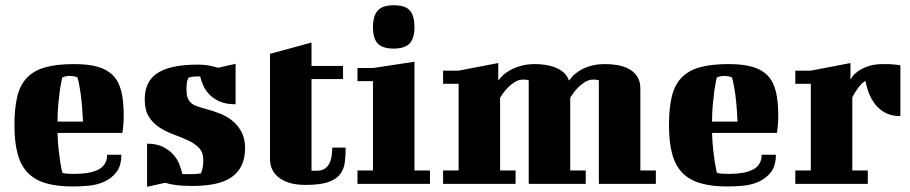

<svg xmlns="http://www.w3.org/2000/svg" viewBox="-20 -700 3463 731"><path d="M262 -456Q317 -456 353 -445.5Q389 -435 411 -412Q433 -389 442 -351.5Q451 -314 451 -259Q451 -242 450 -229.5Q449 -217 448 -209Q447 -199 446 -194H199Q200 -160 203 -132.5Q206 -105 209 -85Q213 -61 217 -43Q220 -41 226 -40Q231 -39 240.5 -38.5Q250 -38 265 -38Q290 -38 312.5 -41.5Q335 -45 352 -53Q369 -61 378.5 -75.5Q388 -90 388 -111H442Q442 -69 423.5 -45Q405 -21 377.5 -8.5Q350 4 318 7Q286 10 258 10Q197 10 154.5 -2.5Q112 -15 85.5 -42.5Q59 -70 47 -114.5Q35 -159 35 -223Q35 -287 45.5 -331.5Q56 -376 82 -403.5Q108 -431 151.5 -443.5Q195 -456 262 -456ZM217 -405Q212 -383 208 -357Q205 -334 202 -303.5Q199 -273 199 -237H296Q294 -279 291 -310.5Q288 -342 284 -363Q280 -388 275 -405Q272 -406 268 -408Q264 -409 258.5 -410Q253 -411 246 -411Q239 -411 234 -410Q229 -409 225 -408Q221 -406 217 -405Z M734 -454Q757 -454 776 -450.5Q795 -447 810 -442L877 -457V-303Q839 -303 814.5 -314.5Q790 -326 775 -342.5Q760 -359 752.5 -377.5Q745 -396 742 -409H734Q725 -409 718.5 -408.5Q712 -408 707 -407Q702 -406 699 -405Q696 -401 694 -395Q692 -390 691 -381Q690 -372 690 -360Q690 -341 694 -329Q698 -317 706.5 -309Q715 -301 729 -296Q743 -291 764 -285Q791 -278 817.5 -267.5Q844 -257 865 -240Q886 -223 899.5 -197.5Q913 -172 913 -136Q913 -96 899 -68.5Q885 -41 859.5 -24Q834 -7 796.5 0.5Q759 8 713 8Q675 8 649.5 4.5Q624 1 609 -4L540 11V-153Q577 -153 602 -140Q627 -127 642 -109Q657 -91 664 -71.5Q671 -52 674 -38Q680 -37 685 -37H714Q723 -37 730 -38Q738 -39 745 -40Q747 -44 749 -51Q751 -57 752.5 -67Q754 -77 754 -91Q754 -120 737.5 -137Q721 -154 696 -165.5Q671 -177 642.5 -187.5Q614 -198 589 -213.5Q564 -229 547.5 -254.5Q531 -280 531 -323Q531 -353 541.5 -377.5Q552 -402 575.5 -419Q599 -436 638 -445Q677 -454 734 -454Z M1008 -495 1166 -538V-449H1286V-399H1166V-50H1187Q1245 -50 1245 -138H1296Q1296 -106 1292.5 -80Q1289 -54 1273.5 -35Q1258 -16 1227.5 -6Q1197 4 1143 4Q1106 4 1080 -4.5Q1054 -13 1038 -27Q1022 -41 1015 -58Q1008 -75 1008 -93Z M1341 -441H1400L1558 -465V-51H1617V0H1341V-51H1400V-391H1341ZM1400 -597Q1400 -639 1418 -659.5Q1436 -680 1479 -680Q1524 -680 1541 -659.5Q1558 -639 1558 -597Q1558 -554 1539.5 -534.5Q1521 -515 1479 -515Q1436 -515 1418 -534.5Q1400 -554 1400 -597Z M1667 -431H1726L1877 -460V-393Q1881 -399 1891.5 -410Q1902 -421 1919 -431Q1936 -441 1960.5 -448.5Q1985 -456 2018 -456Q2037 -456 2057 -453Q2077 -450 2094.5 -443Q2112 -436 2126 -424Q2140 -412 2146 -393Q2149 -397 2158 -407.5Q2167 -418 2183.5 -429Q2200 -440 2225 -448Q2250 -456 2285 -456Q2308 -456 2331.5 -452Q2355 -448 2374.5 -437.5Q2394 -427 2406 -409Q2418 -391 2418 -362V-51H2477V0H2260V-394L2257 -395Q2255 -396 2251 -396.5Q2247 -397 2239 -397Q2222 -397 2207.5 -388Q2193 -379 2181.5 -367.5Q2170 -356 2162 -344.5Q2154 -333 2151 -328V-51H2210V0H1993V-394L1990 -395Q1988 -396 1984 -396.5Q1980 -397 1972 -397Q1955 -397 1940.5 -388Q1926 -379 1914.5 -367.5Q1903 -356 1895 -344.5Q1887 -333 1884 -328V-51H1943V0H1667V-51H1726V-381H1667Z M2754 -456Q2809 -456 2845 -445.5Q2881 -435 2903 -412Q2925 -389 2934 -351.5Q2943 -314 2943 -259Q2943 -242 2942 -229.5Q2941 -217 2940 -209Q2939 -199 2938 -194H2691Q2692 -160 2695 -132.5Q2698 -105 2701 -85Q2705 -61 2709 -43Q2712 -41 2718 -40Q2723 -39 2732.5 -38.5Q2742 -38 2757 -38Q2782 -38 2804.5 -41.5Q2827 -45 2844 -53Q2861 -61 2870.5 -75.5Q2880 -90 2880 -111H2934Q2934 -69 2915.5 -45Q2897 -21 2869.5 -8.5Q2842 4 2810 7Q2778 10 2750 10Q2689 10 2646.5 -2.5Q2604 -15 2577.5 -42.5Q2551 -70 2539 -114.5Q2527 -159 2527 -223Q2527 -287 2537.5 -331.5Q2548 -376 2574 -403.5Q2600 -431 2643.5 -443.5Q2687 -456 2754 -456ZM2709 -405Q2704 -383 2700 -357Q2697 -334 2694 -303.5Q2691 -273 2691 -237H2788Q2786 -279 2783 -310.5Q2780 -342 2776 -363Q2772 -388 2767 -405Q2764 -406 2760 -408Q2756 -409 2750.5 -410Q2745 -411 2738 -411Q2731 -411 2726 -410Q2721 -409 2717 -408Q2713 -406 2709 -405Z M3008 -431H3067L3218 -460V-396Q3219 -399 3225.5 -408.5Q3232 -418 3246.5 -428.5Q3261 -439 3284.5 -447.5Q3308 -456 3344 -456Q3366 -456 3378.5 -455Q3391 -454 3398 -453Q3406 -452 3408 -451V-258Q3372 -258 3348 -272Q3324 -286 3309 -307Q3294 -328 3286 -351Q3278 -374 3275 -392Q3266 -387 3258 -378.5Q3250 -370 3243.5 -360.5Q3237 -351 3232 -342.5Q3227 -334 3225 -329V-51H3284V0H3008V-51H3067V-381H3008Z"/></svg>

Font: Bigshot One
Style: Regular
Weight: 400
Designer: Gesine Todt
Foundry: Gesine Todt
Version: Version 1.000